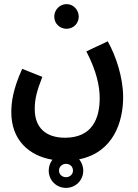

<svg xmlns="http://www.w3.org/2000/svg" viewBox="-20 -705 670 934"><path d="M304 -565C337 -565 363 -591 363 -624C363 -657 337 -685 304 -685C270 -685 244 -657 244 -624C244 -591 270 -565 304 -565ZM35 -159C35 -23 122 53 235 72C224 86 217 105 217 125C217 172 254 209 301 209C348 209 385 172 385 125C385 104 377 84 365 70C533 36 579 -114 579 -232C579 -330 543 -435 504 -504L400 -455C450 -359 465 -285 465 -228C465 -129 429 -35 296 -35C203 -35 149 -84 149 -174C149 -223 159 -263 186 -331L88 -370C43 -271 35 -207 35 -159ZM301 157C282 157 267 143 267 125C267 106 282 92 301 92C320 92 335 105 335 125C335 143 320 157 301 157Z"/></svg>

Font: Noto Sans Arabic UI Cn SmBd
Style: Regular
Weight: 600
Width: 3
Designer: Monotype Design Team, Nadine Chahine and Nizar Qandah
Foundry: Monotype Imaging Inc.
Version: Version 2.010